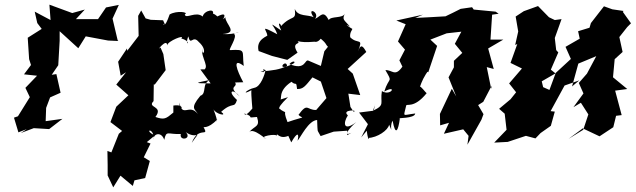

<svg xmlns="http://www.w3.org/2000/svg" viewBox="-20 -587 2728 824"><path d="M485 -414 463 -507 490 -566 435 -555 398 -501 410 -505H306L344 -546L290 -531L192 -567L197 -501L129 -537L140 -488L159 -463L99 -425L105 -333L113 -308L83 -268L139 -262L89 -210L108 -170L57 -88L40 -82L59 -19L95 -33L69 -16L125 -37L191 -33L248 -77L176 -67L178 -124L195 -169L240 -189L222 -269L202 -266L230 -307L236 -412V-453L316 -380L348 -431L444 -413L488 -411Z M690 -477 680 -500 627 -502 605 -508 586 -542 573 -519 575 -433 526 -369 525 -379 487 -322 498 -262 521 -277 479 -224 531 -178 479 -129 454 -63 504 -25 490 -13 458 67 441 61 442 121V166L466 217L497 167L550 211L557 187L603 177L623 104L597 88L626 29L610 23L645 -6C593 -28 640 -45 641 12C634 -10 671 -27 685 13C694 -30 700 -9 756 -12C748 20 806 10 777 -20C826 15 846 -37 803 26C832 -49 879 5 854 -41C847 -45 870 -29 913 -75C903 -64 923 -50 896 -118C907 -96 959 -86 929 -107C980 -153 985 -119 997 -158C953 -198 980 -208 1009 -173C953 -220 1003 -210 989 -233L1024 -234C996 -286 975 -343 1026 -304C1018 -369 1038 -376 968 -372C956 -369 1004 -433 983 -442C1029 -461 991 -436 935 -441C1005 -446 948 -482 947 -513C918 -482 976 -549 910 -515C945 -486 884 -551 890 -520C911 -555 855 -543 850 -516C820 -541 777 -503 773 -525C793 -535 739 -543 708 -525C686 -460 680 -485 680 -485ZM724 -104C692 -77 685 -72 647 -85C684 -134 609 -123 639 -153L640 -225L644 -224L691 -286L681 -355L669 -383C647 -363 698 -427 697 -392C699 -411 777 -441 758 -422C810 -407 769 -380 788 -431C799 -387 806 -439 833 -407C876 -369 844 -339 848 -380C840 -337 889 -293 845 -284C853 -287 869 -291 840 -289L884 -229C818 -230 808 -229 881 -244C844 -227 869 -186 840 -176C793 -120 818 -119 829 -98C792 -145 763 -79 750 -147C750 -93 784 -143 724 -134Z M1484 -128 1475 -185 1526 -179 1494 -271 1472 -291 1552 -364C1536 -393 1528 -398 1516 -366C1541 -429 1516 -394 1483 -427C1480 -448 1492 -458 1492 -463C1479 -470 1452 -490 1482 -473C1457 -502 1447 -502 1460 -528C1450 -507 1400 -519 1391 -501C1367 -546 1357 -517 1332 -506C1355 -534 1293 -561 1326 -513C1304 -525 1258 -514 1245 -549C1252 -494 1234 -527 1185 -474C1192 -478 1163 -507 1187 -456C1121 -500 1157 -481 1170 -440C1089 -483 1126 -458 1127 -435C1134 -433 1076 -420 1090 -368L1147 -347L1213 -330L1257 -361C1225 -412 1280 -393 1254 -414C1245 -418 1255 -401 1330 -408C1356 -400 1381 -463 1346 -429C1397 -391 1364 -398 1409 -372C1407 -410 1398 -401 1372 -367L1357 -304L1303 -327C1287 -333 1292 -283 1222 -312C1237 -330 1254 -322 1237 -313C1156 -273 1208 -339 1212 -304C1179 -288 1154 -285 1098 -280C1134 -269 1091 -299 1120 -286C1116 -269 1100 -215 1071 -210C1039 -203 1012 -174 1063 -202C1054 -218 1061 -148 1063 -122C1069 -128 1031 -80 1029 -100C1078 -84 1030 -80 1083 -85C1097 -41 1075 -50 1048 -19C1067 -43 1126 17 1122 8C1084 -1 1167 -15 1168 -4C1167 -26 1176 20 1228 -9C1204 -30 1211 -18 1230 24C1256 -22 1265 -16 1257 17C1271 1 1304 -70 1341 -72C1344 -12 1339 -36 1356 -3L1412 -22L1470 -26V-7L1488 -17C1449 2 1478 -37 1509 -63C1453 -20 1452 -60 1473 -92C1444 -117 1519 -116 1498 -107ZM1181 -159C1194 -157 1168 -195 1231 -236C1251 -217 1251 -242 1255 -205C1281 -204 1290 -217 1321 -255L1357 -237L1381 -166L1337 -115C1296 -114 1301 -149 1261 -94C1279 -75 1299 -92 1214 -63C1188 -127 1223 -92 1183 -117C1194 -123 1149 -105 1216 -170Z M2120 -528 2107 -537 2013 -546 2006 -556 1957 -549C1935 -538 1914 -527 1892 -517L1822 -513L1762 -510L1795 -524L1681 -499L1721 -483L1688 -409L1718 -374L1694 -328L1707 -301C1675 -255 1664 -288 1634 -286C1667 -229 1650 -261 1629 -194C1687 -226 1658 -172 1619 -196C1610 -144 1635 -137 1581 -112C1596 -155 1591 -154 1584 -112L1521 -104L1559 -54L1530 3L1554 -26C1561 33 1569 -1 1560 5C1599 4 1646 -28 1650 -52C1670 -7 1649 -41 1665 -69C1677 -2 1689 -25 1696 -78C1680 -82 1760 -77 1762 -100C1704 -93 1712 -82 1723 -133C1724 -145 1755 -118 1811 -187C1807 -189 1783 -222 1782 -214C1790 -236 1799 -260 1823 -290C1793 -304 1779 -298 1818 -277L1856 -390L1827 -417L1897 -444L1960 -451L1932 -399L1964 -360L1928 -326V-298L1905 -255L1938 -173L1919 -206L1868 -98L1869 -49L1907 -60L1885 -13L1968 -32L1991 -4L1986 34L2046 -73L2055 -97L2032 -136L2054 -150L2090 -219L2088 -206L2069 -299L2099 -291L2075 -379L2140 -417H2085L2092 -524Z M2516 -488 2510 -468 2461 -453 2468 -421 2407 -386 2430 -334 2365 -274 2338 -201 2311 -213 2305 -238 2364 -272 2344 -288 2376 -362 2367 -372 2361 -424 2390 -505 2361 -501 2336 -513 2289 -561 2228 -539 2193 -516 2204 -452 2191 -394 2200 -398 2171 -317 2220 -293 2165 -229 2195 -191 2171 -161 2122 -120 2146 -99 2154 -30 2101 25 2159 22 2237 -4 2278 7 2300 -16 2344 -47 2361 -108 2343 -110 2403 -220 2466 -242 2435 -216 2462 -314 2539 -346 2499 -271 2464 -231 2484 -186 2441 -127 2473 -146 2505 -96 2483 -30 2420 9 2481 -36 2553 -2C2573 -15 2593 -28 2612 -41L2624 -90L2648 -93L2620 -198L2672 -205L2610 -256V-247L2618 -333L2652 -364L2638 -428L2672 -471L2688 -487L2653 -536L2656 -540L2608 -547L2572 -560C2554 -536 2534 -512 2516 -488Z"/></svg>

Font: Asimov Aggro
Style: It
Weight: 500
Designer: Google
Version: Version 2.000980; 2014